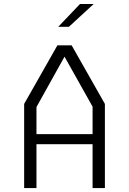

<svg xmlns="http://www.w3.org/2000/svg" viewBox="-20 -962 660 982"><path d="M103.5 -430.5 273.5 -730H346.5L516.5 -430.5V0H453.5V-416.5L300 -690H320L166.5 -414.5V0H103.5ZM143 -276H474.5V-224.5H143ZM459 -941.5H389L278 -825H332.5Z"/></svg>

Font: Monaspace Krypton Var ExLight
Style: Regular
Weight: 200
Designer: Riley Cran and the Lettermatic Team
Version: Version 1.200 (Monaspace Krypton Var)